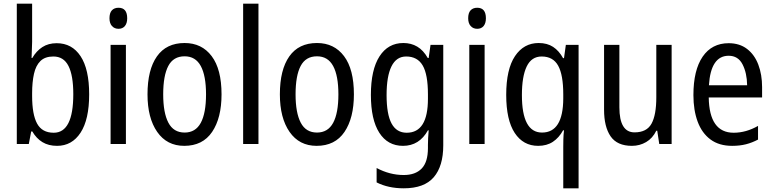

<svg xmlns="http://www.w3.org/2000/svg" viewBox="-20 -780 4191 1040"><path d="M154 -553Q154 -531 152.5 -508.5Q151 -486 151 -466H155Q177 -504 209.5 -525Q242 -546 287 -546Q370 -546 416.5 -475.5Q463 -405 463 -269Q463 -133 416.5 -61.5Q370 10 289 10Q243 10 210 -10Q177 -30 155 -68H149L136 0H71V-760H154ZM269 -474Q224 -474 199 -449.5Q174 -425 164 -380Q154 -335 154 -275V-260Q154 -160 181 -110.5Q208 -61 271 -61Q377 -61 377 -270Q377 -371 351 -422.5Q325 -474 269 -474Z M622 -738Q669 -738 669 -681Q669 -654 656.5 -639Q644 -624 622 -624Q600 -624 586.5 -639Q573 -654 573 -681Q573 -710 586 -724Q599 -738 622 -738ZM662 -537V0H579V-537Z M1180 -269Q1180 -141 1129 -65.5Q1078 10 978 10Q884 10 831.5 -65.5Q779 -141 779 -269Q779 -402 830 -474.5Q881 -547 980 -547Q1073 -547 1126.5 -476Q1180 -405 1180 -269ZM864 -269Q864 -169 892 -115.5Q920 -62 980 -62Q1039 -62 1067.5 -114.5Q1096 -167 1096 -269Q1096 -370 1067.5 -422.5Q1039 -475 980 -475Q919 -475 891.5 -422.5Q864 -370 864 -269Z M1380 0H1297V-760H1380Z M1897 -269Q1897 -141 1846 -65.5Q1795 10 1695 10Q1601 10 1548.5 -65.5Q1496 -141 1496 -269Q1496 -402 1547 -474.5Q1598 -547 1697 -547Q1790 -547 1843.5 -476Q1897 -405 1897 -269ZM1581 -269Q1581 -169 1609 -115.5Q1637 -62 1697 -62Q1756 -62 1784.5 -114.5Q1813 -167 1813 -269Q1813 -370 1784.5 -422.5Q1756 -475 1697 -475Q1636 -475 1608.5 -422.5Q1581 -370 1581 -269Z M2165 -547Q2207 -547 2240 -527.5Q2273 -508 2297 -466H2302L2312 -537H2381V7Q2381 120 2329.5 180Q2278 240 2167 240Q2083 240 2020 208V130Q2091 168 2167 168Q2230 168 2264 133Q2298 98 2298 22V5Q2298 -10 2299 -32Q2300 -54 2302 -74H2298Q2251 10 2163 10Q2080 10 2034.5 -61Q1989 -132 1989 -266Q1989 -402 2035.5 -474.5Q2082 -547 2165 -547ZM2180 -474Q2127 -474 2100.5 -420.5Q2074 -367 2074 -265Q2074 -161 2101 -111Q2128 -61 2183 -61Q2298 -61 2298 -245V-269Q2298 -377 2269.5 -425.5Q2241 -474 2180 -474Z M2565 -738Q2612 -738 2612 -681Q2612 -654 2599.5 -639Q2587 -624 2565 -624Q2543 -624 2529.5 -639Q2516 -654 2516 -681Q2516 -710 2529 -724Q2542 -738 2565 -738ZM2605 -537V0H2522V-537Z M3031 16Q3031 -1 3031.5 -24.5Q3032 -48 3035 -74H3030Q3008 -34 2975 -12Q2942 10 2895 10Q2814 10 2768 -60Q2722 -130 2722 -266Q2722 -405 2769.5 -476Q2817 -547 2898 -547Q2944 -547 2976 -526Q3008 -505 3030 -465H3035L3045 -537H3114V240H3031ZM2916 -62Q3030 -62 3031 -246V-269Q3031 -374 3003.5 -424Q2976 -474 2914 -474Q2859 -474 2833 -420Q2807 -366 2807 -265Q2807 -62 2916 -62Z M3618 -537V0H3551L3540 -72H3535Q3515 -31 3480 -10.5Q3445 10 3403 10Q3323 10 3287.5 -41.5Q3252 -93 3252 -186V-537H3335V-199Q3335 -63 3417 -63Q3483 -63 3509 -110Q3535 -157 3535 -253V-537Z M3927 -546Q3986 -546 4026.5 -515Q4067 -484 4087.5 -430Q4108 -376 4108 -308V-252H3819Q3822 -61 3954 -61Q4021 -61 4086 -98V-24Q4054 -7 4020.5 1.5Q3987 10 3946 10Q3875 10 3828.5 -24.5Q3782 -59 3759 -121Q3736 -183 3736 -265Q3736 -400 3786 -473Q3836 -546 3927 -546ZM3927 -478Q3830 -478 3820 -318H4027Q4026 -385 4002 -431.5Q3978 -478 3927 -478Z"/></svg>

Font: Noto Sans Malayalam Condensed
Style: Regular
Weight: 400
Width: 3
Designer: Jelle Bosma - Monotype Design Team
Foundry: Monotype Imaging Inc.
Version: Version 2.104; ttfautohint (v1.8.4.7-5d5b)